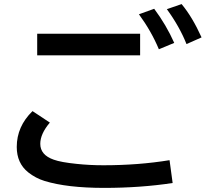

<svg xmlns="http://www.w3.org/2000/svg" viewBox="-20 -897 1010 940"><path d="M162.1 -731.9H666V-626H162.1ZM825.2 -1Q667.5 22.9 490.2 22.9Q308.1 22.9 197.8 -11.2Q154.8 -24.4 118.2 -53.2Q62 -98.1 62 -177.7Q62 -277.8 139.2 -353L224.1 -296.9Q177.2 -241.7 177.2 -192.9Q177.2 -138.2 243.2 -115.2Q278.3 -102.5 355 -94.7Q418.5 -87.9 486.3 -87.9Q657.7 -87.9 810.1 -112.8ZM757.8 -655.8Q721.2 -743.7 660.2 -827.1L734.9 -854Q793.9 -774.9 833 -687ZM893.1 -681.2Q858.9 -767.1 796.9 -852.1L869.1 -877Q921.9 -813.5 966.8 -713.9Z"/></svg>

Font: FORM UDPGothic
Style: Bold
Weight: 700
Foundry: Pronama LLC
Version: Version 1.051